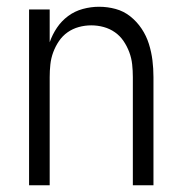

<svg xmlns="http://www.w3.org/2000/svg" viewBox="-20 -548 540 568"><path d="M66 0V-520H127V-423Q135 -446 148.5 -466Q162 -486 181.5 -500.5Q201 -515 225 -521.5Q249 -528 273 -528Q298 -528 322 -521.5Q346 -515 365.5 -499.5Q385 -484 399 -463Q413 -442 420.5 -418Q428 -394 431 -369.5Q434 -345 434 -320V0H373V-320Q373 -339 371 -357.5Q369 -376 362.5 -393.5Q356 -411 345.5 -426.5Q335 -442 320 -452.5Q305 -463 287 -468Q269 -473 250 -473Q231 -473 213 -468Q195 -463 180 -452.5Q165 -442 154.5 -426.5Q144 -411 137.5 -393.5Q131 -376 129 -357.5Q127 -339 127 -320V0Z"/></svg>

Font: Iosevka Light
Style: Regular
Weight: 300
Monospace: yes
Designer: Belleve Invis
Foundry: Belleve Invis
Version: Version 32.5.0; ttfautohint (v1.8.4)